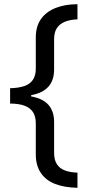

<svg xmlns="http://www.w3.org/2000/svg" viewBox="-20 -734 420 912"><path d="M348 158Q287 157 242.5 140Q198 123 174 87.5Q150 52 150 -1V-148Q150 -182 136 -202.5Q122 -223 95 -232.5Q68 -242 28 -242V-315Q68 -316 95 -325Q122 -334 136 -354.5Q150 -375 150 -408V-556Q150 -609 175 -644Q200 -679 245 -696.5Q290 -714 348 -714V-642Q314 -641 289 -631Q264 -621 250.5 -601Q237 -581 237 -548V-404Q237 -353 210 -322.5Q183 -292 128 -282V-276Q184 -266 210.5 -235.5Q237 -205 237 -154V-7Q237 25 250 45.5Q263 66 288 75.5Q313 85 348 86Z"/></svg>

Font: Noto Sans Khmer UI
Style: Regular
Weight: 400
Designer: Danh Hong and the Monotype Design Team
Foundry: Monotype Imaging Inc.
Version: Version 2.002